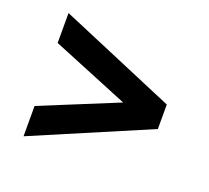

<svg xmlns="http://www.w3.org/2000/svg" viewBox="-90 -578 766 704"><g transform="rotate(20 293.0 -226.5)"><path d="M64.9 -104 365.7 -227.1 65.4 -350.1V-466.8L518.6 -274.9V-179.2L64.9 14.2Z"/></g></svg>

Font: XB Zar
Style: Bold
Weight: 700
Designer: Behnam
Foundry: Irmug
Version: Version 8.005 2009